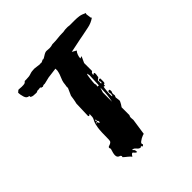

<svg xmlns="http://www.w3.org/2000/svg" viewBox="-143 -511 681 681"><g transform="rotate(-45 197.5 -171.0)"><path d="M222 44Q221 44 216.5 45.5Q212 47 206.5 50Q201 53 196.5 56.5Q192 60 192 63V64Q192 66 194 68L189 73Q185 71 185 70Q185 69 185.5 69Q186 69 186 68H185Q184 68 182.5 69Q181 70 179 71Q173 69 170.5 66.5Q168 64 166 61.5Q164 59 161 57Q158 55 152 55Q154 58 157 60.5Q160 63 160 71V73Q157 73 153.5 70Q150 67 147 63Q143 63 140.5 66.5Q138 70 136 73Q133 68 124 61Q115 54 110 49L112 44H110Q110 41 108 40.5Q106 40 103 38.5Q100 37 98 34Q96 31 96 25Q96 17 102 -1Q100 -7 100 -7Q100 -11 103 -12Q106 -13 110 -14.5Q114 -16 117 -19Q120 -22 120 -30Q120 -70 122.5 -86Q125 -102 128 -109Q131 -116 133.5 -120.5Q136 -125 136 -142Q132 -138 130 -138Q129 -138 127 -140L129 -201Q131 -208 133 -220.5Q135 -233 135 -234L147 -261V-270L148 -274Q149 -287 151.5 -294Q154 -301 156 -305.5Q158 -310 160 -315.5Q162 -321 164 -331V-341L125 -336L100 -330H93Q92 -330 90 -328.5Q88 -327 86 -327V-328Q80 -328 80 -330Q80 -332 76 -332Q75 -332 74 -331.5Q73 -331 71 -331H64Q63 -331 60.5 -329.5Q58 -328 56 -328H55Q38 -328 33.5 -331Q29 -334 30 -333V-338Q18 -338 14 -351.5Q10 -365 10 -374L17 -380Q19 -381 19 -381Q24 -381 27 -380.5Q30 -380 34 -380Q44 -380 48 -381Q52 -382 56 -387H64Q79 -387 88 -390.5Q97 -394 111 -394Q115 -394 123.5 -392.5Q132 -391 136 -391H137L139 -392Q140 -391 142 -391Q146 -391 150 -393.5Q154 -396 155 -396Q156 -395 156 -395Q160 -395 169.5 -401.5Q179 -408 186 -408Q189 -408 192.5 -407.5Q196 -407 201 -407Q209 -407 218 -410H223Q235 -410 246.5 -411.5Q258 -413 270 -413H275Q277 -413 281.5 -414Q286 -415 294 -415Q297 -415 300 -415Q303 -415 308 -414H333Q345 -414 355.5 -412.5Q366 -411 380 -404Q378 -402 378 -399Q378 -397 379.5 -388.5Q381 -380 381 -378Q382 -378 381.5 -378.5Q381 -379 382 -379Q383 -379 384 -378Q367 -366 348 -362.5Q329 -359 316 -356Q314 -356 300 -353Q286 -350 247 -342L263 -333Q258 -328 255 -319.5Q252 -311 252 -304L261 -307L250 -283V-243Q243 -240 243 -230L248 -233H250Q252 -233 252 -228V-225Q252 -223 251 -219Q250 -215 250 -212L241 -205V-189Q245 -189 245 -193Q245 -196 244 -196.5Q243 -197 243 -199Q243 -205 248 -205Q252 -205 252 -203V-195V-189Q252 -183 250 -181L246 -180L245 -173L241 -175Q239 -175 238.5 -169.5Q238 -164 237 -157Q236 -150 236 -143.5Q236 -137 236 -136Q236 -132 237 -129L239 -131Q239 -133 240 -136Q241 -139 241 -140L239 -142V-146Q239 -148 239.5 -150.5Q240 -153 245 -153Q248 -153 248 -146Q248 -142 246.5 -140Q245 -138 245 -133Q245 -131 245.5 -129.5Q246 -128 246 -126Q246 -124 244.5 -121.5Q243 -119 243 -117Q243 -115 244 -109.5Q245 -104 245 -101Q245 -98 243 -94.5Q241 -91 239 -87L233 -78V-39Q230 -34 230 -29Q230 -26 230.5 -22.5Q231 -19 231 -17ZM224 -191 231 -190Q231 -201 232 -214.5Q233 -228 233 -239L231 -249Q229 -248 228 -242Q227 -236 226 -228.5Q225 -221 224.5 -214Q224 -207 224 -205L226 -198ZM223 -116Q229 -144 229 -171V-181L223 -162ZM136 -102Q135 -101 135 -100Q135 -98 137 -97Q139 -96 141 -94V-97Q141 -99 140.5 -102Q140 -105 137 -105Q132 -105 128 -99Q132 -102 135 -102ZM136 -113Q134 -113 134 -110Q134 -107 136 -107Q138 -107 138 -109Q138 -111 136 -113Z"/></g></svg>

Font: East Sea Dokdo Cyrillic
Style: Regular
Weight: 400
Version: Version 1.00 July 4, 2018, initial release